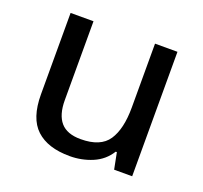

<svg xmlns="http://www.w3.org/2000/svg" viewBox="-101 -654 825 780"><g transform="rotate(20 312.0 -264.0)"><path d="M540 -538V0H462L448 -71H443Q417 -29 371 -9.5Q325 10 273 10Q178 10 128 -36.5Q78 -83 78 -186V-538H177V-197Q177 -134 204.5 -102Q232 -70 291 -70Q377 -70 410 -119.5Q443 -169 443 -262V-538Z"/></g></svg>

Font: Noto Sans Sundanese Medium
Style: Regular
Weight: 500
Version: Version 2.003